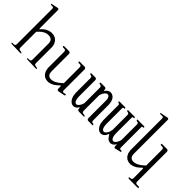

<svg xmlns="http://www.w3.org/2000/svg" viewBox="10 -1559 2473 2473"><g transform="rotate(45 1246.5 -322.5)"><path d="M286.1 -29.3Q263.7 -44.9 292 -44.9H307.6Q336.9 -44.9 336.9 -74.2V-365.2L334 -394.5L325.2 -416L310.5 -431.6L290 -441.4L264.6 -445.3L235.4 -443.4L204.1 -433.6L170.9 -414.1L140.6 -387.7L117.2 -362.3V-74.2Q117.2 -44.9 146.5 -44.9L168 -41Q190.4 -24.4 162.1 -24.4L2.9 -28.3Q-19.5 -44.9 8.8 -44.9H24.4Q53.7 -44.9 53.7 -74.2V-717.8Q53.7 -747.1 25.4 -741.2L9.8 -742.2Q-16.6 -753.9 11.7 -758.8L62.5 -769.5L94.7 -776.4Q114.3 -780.3 117.2 -759.8L118.2 -433.6Q118.2 -404.3 135.7 -426.8L148.4 -441.4L184.6 -469.7L223.6 -487.3L263.7 -495.1L303.7 -492.2L340.8 -478.5L371.1 -451.2L392.6 -413.1L400.4 -371.1V-74.2Q400.4 -44.9 429.7 -44.9L451.2 -41Q473.6 -24.4 445.3 -24.4Z M900.4 -81.1Q900.4 -51.8 928.7 -57.6L943.4 -61.5Q971.7 -66.4 956.1 -42L863.3 -23.4Q843.8 -19.5 836.9 -40L835.9 -79.1Q835.9 -108.4 816.4 -86.9L799.8 -70.3L761.7 -41L722.7 -22.5L683.6 -13.7L645.5 -16.6L610.4 -30.3L581.1 -57.6L562.5 -93.8L553.7 -139.6V-435.5Q553.7 -464.8 524.4 -464.8H501Q480.5 -486.3 509.8 -486.3H588.9Q617.2 -486.3 617.2 -457V-141.6L620.1 -112.3L628.9 -90.8L641.6 -76.2L659.2 -67.4L681.6 -63.5L710 -66.4L742.2 -77.1L778.3 -97.7L815.4 -127L836.9 -147.5V-435.5Q836.9 -464.8 807.6 -464.8H784.2Q763.7 -486.3 793 -486.3H872.1Q900.4 -486.3 900.4 -457Z M1378.9 -365.2 1377.9 -396.5 1371.1 -418 1363.3 -431.6 1354.5 -440.4 1343.8 -444.3H1330.1L1314.5 -436.5L1297.9 -420.9L1282.2 -395.5L1268.6 -359.4V-74.2Q1268.6 -44.9 1297.9 -44.9L1320.3 -41Q1342.8 -24.4 1314.5 -24.4H1235.4Q1206.1 -24.4 1206.1 -53.7L1202.1 -75.2L1184.6 -47.9L1161.1 -30.3L1132.8 -22.5L1102.5 -28.3L1076.2 -46.9L1054.7 -75.2L1040 -113.3L1033.2 -166V-435.5Q1033.2 -464.8 1003.9 -464.8Q991.2 -464.8 991.2 -486.3H1067.4Q1095.7 -486.3 1095.7 -457V-162.1L1098.6 -126L1105.5 -99.6L1114.3 -82L1125 -73.2L1134.8 -68.4L1146.5 -67.4L1161.1 -74.2L1176.8 -89.8L1193.4 -115.2L1206.1 -151.4V-435.5Q1206.1 -464.8 1168.9 -464.8Q1148.4 -486.3 1177.7 -486.3H1239.3Q1268.6 -486.3 1268.6 -457L1272.5 -436.5L1290 -462.9L1314.5 -481.4L1342.8 -490.2L1372.1 -486.3L1400.4 -470.7L1421.9 -444.3L1435.5 -409.2L1442.4 -365.2V-74.2Q1442.4 -44.9 1471.7 -44.9Q1484.4 -44.9 1484.4 -24.4H1408.2Q1378.9 -24.4 1378.9 -52.7Z M1533.2 -166V-443.4Q1533.2 -464.8 1511.7 -464.8Q1491.2 -486.3 1520.5 -486.3L1617.2 -485.4Q1637.7 -464.8 1608.4 -464.8Q1595.7 -464.8 1595.7 -452.1V-162.1L1598.6 -126L1605.5 -99.6L1614.3 -82L1625 -73.2L1634.8 -68.4L1646.5 -67.4L1661.1 -74.2L1676.8 -89.8L1693.4 -115.2L1706.1 -166V-435.5Q1706.1 -464.8 1676.8 -464.8Q1664.1 -464.8 1664.1 -486.3L1790 -485.4Q1810.5 -464.8 1781.2 -464.8Q1768.6 -464.8 1768.6 -452.1V-162.1L1771.5 -126L1779.3 -99.6L1788.1 -82L1797.9 -73.2L1807.6 -68.4L1819.3 -67.4L1834 -74.2L1850.6 -89.8L1866.2 -115.2L1878.9 -151.4V-435.5Q1878.9 -464.8 1849.6 -464.8Q1836.9 -464.8 1836.9 -486.3L1963.9 -485.4Q1984.4 -464.8 1955.1 -464.8Q1942.4 -464.8 1942.4 -452.1V-79.1Q1942.4 -50.8 1970.7 -57.6Q1981.4 -60.5 1986.3 -40L1900.4 -18.6Q1881.8 -14.6 1878.9 -35.2L1876 -75.2L1858.4 -47.9L1835 -30.3L1805.7 -22.5L1775.4 -28.3L1749 -46.9L1723.6 -83Q1712.9 -109.4 1702.1 -75.2L1684.6 -47.9L1661.1 -30.3L1632.8 -22.5L1602.5 -28.3L1576.2 -46.9L1554.7 -75.2L1540 -113.3Z M2120.1 -112.3 2128.9 -90.8 2141.6 -76.2 2159.2 -67.4 2181.6 -63.5 2210 -66.4 2242.2 -77.1 2278.3 -97.7 2315.4 -127 2336.9 -147.5V-435.5Q2336.9 -464.8 2307.6 -464.8H2284.2Q2263.7 -486.3 2293 -486.3H2372.1Q2400.4 -486.3 2400.4 -457V83Q2400.4 112.3 2429.7 112.3H2463.9Q2484.4 133.8 2455.1 133.8L2294.9 132.8Q2274.4 112.3 2307.6 112.3Q2336.9 112.3 2336.9 83L2335.9 -79.1Q2335.9 -108.4 2316.4 -86.9L2299.8 -70.3L2261.7 -41L2222.7 -22.5L2183.6 -13.7L2145.5 -16.6L2110.4 -30.3L2081.1 -57.6L2062.5 -93.8L2053.7 -139.6V-718.8Q2053.7 -748 2025.4 -743.2L1999 -742.2Q1972.7 -753.9 2001 -758.8L2057.6 -769.5L2094.7 -777.3Q2114.3 -780.3 2117.2 -759.8V-141.6Z"/></g></svg>

Font: B2 Hana
Style: Regular
Weight: 500
Version: 2020-08-05; (max)